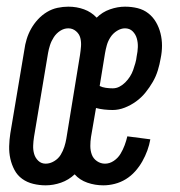

<svg xmlns="http://www.w3.org/2000/svg" viewBox="-20 -548 540 576"><path d="M117 8Q98 8 79.5 3.5Q61 -1 46.5 -11.5Q32 -22 23.5 -38Q15 -54 11 -72Q7 -90 7.5 -109.5Q8 -129 11 -148L53 -398Q55 -414 60 -430.5Q65 -447 73.5 -462Q82 -477 94 -490Q106 -503 121 -512Q136 -521 152.5 -524.5Q169 -528 185 -528Q210 -528 232 -520Q254 -512 270 -495Q287 -512 310 -520Q333 -528 355 -528Q375 -528 393 -523.5Q411 -519 425 -508Q439 -497 448 -481.5Q457 -466 461.5 -448Q466 -430 466 -411Q466 -392 462 -373Q459 -355 453.5 -337Q448 -319 438.5 -302.5Q429 -286 416.5 -270.5Q404 -255 388 -243.5Q372 -232 354 -225Q336 -218 318 -218Q305 -218 292 -219.5Q279 -221 268 -224L253 -137Q251 -124 251 -110Q251 -96 255.5 -84Q260 -72 271 -64.5Q282 -57 295 -57Q309 -57 321.5 -65.5Q334 -74 341.5 -86.5Q349 -99 354 -112.5Q359 -126 362 -139L431 -130Q428 -113 422 -96.5Q416 -80 407 -64Q398 -48 385.5 -34Q373 -20 357.5 -10.5Q342 -1 324.5 3.5Q307 8 290 8Q265 8 242 0Q219 -8 204 -25Q186 -8 163 0Q140 8 117 8ZM318 -283Q329 -283 338.5 -288Q348 -293 356 -301Q364 -309 370 -318.5Q376 -328 379.5 -338Q383 -348 386 -358.5Q389 -369 390 -379Q393 -393 393.5 -406.5Q394 -420 390.5 -432.5Q387 -445 378 -454Q369 -463 355 -463Q343 -463 331 -455.5Q319 -448 311.5 -436.5Q304 -425 300.5 -412.5Q297 -400 295 -388L279 -290Q287 -286 297.5 -284.5Q308 -283 318 -283ZM117 -57Q130 -57 142.5 -64.5Q155 -72 162 -83.5Q169 -95 173 -107.5Q177 -120 179 -132L220 -383Q222 -396 223 -409Q224 -422 221 -434Q218 -446 208 -454.5Q198 -463 185 -463Q172 -463 160.5 -455.5Q149 -448 141.5 -436.5Q134 -425 130 -412.5Q126 -400 124 -388L82 -137Q80 -124 79.5 -111Q79 -98 82.5 -86Q86 -74 95 -65.5Q104 -57 117 -57Z"/></svg>

Font: Iosevka Fixed
Style: Italic
Weight: 400
Italic angle: -9°
Monospace: yes
Designer: Belleve Invis
Foundry: Belleve Invis
Version: Version 33.2.4